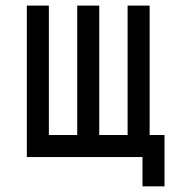

<svg xmlns="http://www.w3.org/2000/svg" viewBox="-20 -557 626 681"><path d="M75.2 0V-537.1H153.3V-78.1H253.9V-537.1H332V-78.1H432.6V-537.1H510.7V-78.1H563.5V104H485.4V0Z"/></svg>

Font: Consola Mono
Style: Book
Weight: 400
Monospace: yes
Designer: Wojciech Kalinowski "wmk69" (wmk69@o2.pl)
Foundry: Wojciech Kalinowski "wmk69" (wmk69@o2.pl)
Version: Version 2.1.0